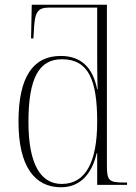

<svg xmlns="http://www.w3.org/2000/svg" viewBox="-20 -780 572 810"><path d="M237 10C314 10 366 -40 388 -134H390V0H516V-10H503C440 -10 431 -18 431 -82V-760H114L111 -618H121L123 -651C126 -730 139 -748 188 -748H390V-549C390 -518 390 -454 392 -403H390C371 -498 320 -544 236 -544C120 -544 58 -456 58 -267C58 -78 126 10 237 10ZM242 -4C154 -3 100 -83 100 -265C100 -450 144 -530 241 -530C354 -530 390 -442 390 -266C390 -96 341 -5 242 -4Z"/></svg>

Font: Noto Serif Display SemiCondensed ExtraLight
Style: Regular
Weight: 200
Width: 4
Designer: Monotype Design Team
Foundry: Monotype Imaging Inc.
Version: Version 2.009